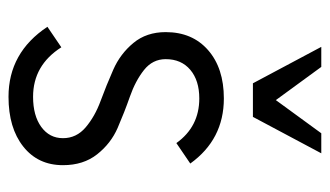

<svg xmlns="http://www.w3.org/2000/svg" viewBox="-184 -589 786 458"><g transform="rotate(90 209.0 -360.0)"><path d="M91.8 -733.4H139.6L218.8 -625L297.9 -733.4H345.7L258.8 -570.3H178.7ZM56.6 -362.3Q56.6 -425.8 99.6 -463.4Q142.6 -501 214.8 -501Q312.5 -501 370.1 -420.9L321.3 -387.7Q282.2 -442.4 214.8 -442.4Q171.9 -442.4 146.5 -420.9Q121.1 -399.4 121.1 -362.3Q121.1 -331.1 147 -310.5Q172.9 -290 210.4 -276.9Q248 -263.7 285.2 -247.6Q322.3 -231.4 348.1 -198.7Q374 -166 374 -117.2Q374 -57.6 329.6 -22.5Q285.2 12.7 210.9 12.7Q105.5 12.7 43.9 -80.1L92.8 -113.3Q135.7 -45.9 210.9 -45.9Q255.9 -45.9 282.7 -65.4Q309.6 -85 309.6 -117.2Q309.6 -149.4 283.7 -171.4Q257.8 -193.4 220.7 -207Q183.6 -220.7 146 -237.3Q108.4 -253.9 82.5 -285.2Q56.6 -316.4 56.6 -362.3Z"/></g></svg>

Font: Lohit Devanagari
Style: Regular
Weight: 400
Version: 2.95.4